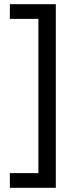

<svg xmlns="http://www.w3.org/2000/svg" viewBox="-20 -736 363 915"><path d="M27 89V159H246V-716H27V-646H163V89Z"/></svg>

Font: Noto Sans Ethiopic SemiCondensed
Style: Regular
Weight: 400
Width: 4
Designer: Monotype Design Team
Foundry: Monotype Imaging Inc.
Version: Version 2.102